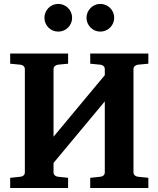

<svg xmlns="http://www.w3.org/2000/svg" viewBox="-20 -938 790 958"><path d="M430.2 0V-50.8L481 -56.2Q490.2 -57.1 496.6 -62.7Q502.9 -68.4 502.9 -78.1V-432.1L247.1 -125V-78.1Q247.1 -68.4 253.9 -62.7Q260.7 -57.1 269 -56.2L319.8 -50.8V0H30.8V-50.8L82 -56.2Q91.3 -57.1 97.7 -62.7Q104 -68.4 104 -78.1V-592.8Q104 -602.5 97.7 -608.4Q91.3 -614.3 82 -615.2L30.8 -620.1V-670.9H319.8V-620.1L269 -615.2Q260.7 -614.3 253.9 -608.4Q247.1 -602.5 247.1 -592.8V-255.9L502.9 -563V-592.8Q502.9 -602.5 496.6 -608.4Q490.2 -614.3 481 -615.2L430.2 -620.1V-670.9H720.2V-620.1L668 -615.2Q659.7 -614.3 652.8 -608.4Q646 -602.5 646 -592.8V-78.1Q646 -68.4 652.8 -62.7Q659.7 -57.1 668 -56.2L720.2 -50.8V0ZM339.8 -849.1Q339.8 -835 334.5 -822.5Q329.1 -810.1 319.6 -800.5Q310.1 -791 297.4 -785.6Q284.7 -780.3 270.5 -780.3Q256.3 -780.3 243.7 -785.6Q231 -791 221.7 -800.5Q212.4 -810.1 207 -822.5Q201.7 -835 201.7 -849.1Q201.7 -863.3 207 -876Q212.4 -888.7 221.7 -898.2Q231 -907.7 243.7 -913.1Q256.3 -918.5 270.5 -918.5Q284.7 -918.5 297.4 -913.1Q310.1 -907.7 319.6 -898.2Q329.1 -888.7 334.5 -876Q339.8 -863.3 339.8 -849.1ZM549.8 -849.1Q549.8 -835 544.4 -822.5Q539.1 -810.1 529.5 -800.5Q520 -791 507.3 -785.6Q494.6 -780.3 480.5 -780.3Q466.3 -780.3 453.9 -785.6Q441.4 -791 431.9 -800.5Q422.4 -810.1 417 -822.5Q411.6 -835 411.6 -849.1Q411.6 -863.3 417 -876Q422.4 -888.7 431.9 -898.2Q441.4 -907.7 453.9 -913.1Q466.3 -918.5 480.5 -918.5Q494.6 -918.5 507.3 -913.1Q520 -907.7 529.5 -898.2Q539.1 -888.7 544.4 -876Q549.8 -863.3 549.8 -849.1Z"/></svg>

Font: Charis SIL CyrE
Style: Bold
Weight: 700
Foundry: SIL International
Version: Version 5.000